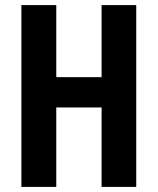

<svg xmlns="http://www.w3.org/2000/svg" viewBox="-20 -734 619 754"><path d="M515 0V-714H379V-431H201V-714H64V0H201V-312H379V0Z"/></svg>

Font: Noto Sans Georgian ExtraCondensed Bold
Style: Regular
Weight: 700
Width: 2
Designer: Monotype Design Team, Akaki Razmadze
Foundry: Google LLC
Version: Version 2.005